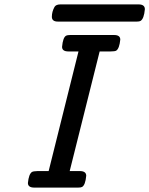

<svg xmlns="http://www.w3.org/2000/svg" viewBox="-20 -853 679 873"><path d="M106.9 -21Q110.8 -61 125 -70.8Q130.9 -74.7 150.9 -75.2H201.2L336.9 -619.1H291Q262.2 -619.1 262.2 -640.1Q266.1 -683.1 280.8 -690.9Q286.6 -693.8 299.8 -693.8H499Q526.9 -693.8 526.9 -672.9Q522.9 -632.8 508.8 -623Q502.9 -619.1 482.9 -619.1H433.1L296.9 -75.2H342.8Q371.6 -75.2 372.1 -54.2Q368.2 -11.2 353 -2.9Q347.2 0 335 0H136.2Q106.9 0 106.9 -21ZM215.8 -776.9Q215.8 -799.8 228 -821.8Q234.9 -833 254.9 -833H609.9Q638.7 -833 638.7 -811Q634.8 -767.1 618.7 -757.8Q613.8 -754.9 603 -754.9H242.7Q215.8 -754.9 215.8 -776.9Z"/></svg>

Font: CMU Concrete
Style: BoldItalic
Weight: 700
Italic angle: -14.04°
Version: Version 0.7.0